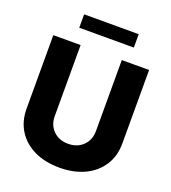

<svg xmlns="http://www.w3.org/2000/svg" viewBox="-162 -1028 1031 1159"><g transform="rotate(20 353.5 -448.5)"><path d="M485.8 -727.5H661.1V-256.3Q661.1 -174.8 622.3 -114.5Q583.5 -54.2 514.2 -21.2Q444.8 11.7 353 11.7Q260.7 11.7 191.7 -21.2Q122.6 -54.2 84.2 -114.5Q45.9 -174.8 45.9 -256.3V-727.5H221.2V-271Q221.2 -214.4 257.8 -178Q294.4 -141.6 353 -141.6Q412.1 -141.6 449 -178Q485.8 -214.4 485.8 -271ZM528.3 -909.2V-823.2H177.7V-909.2Z"/></g></svg>

Font: Inter Display Extra Bold
Style: Regular
Weight: 800
Designer: Rasmus Andersson
Foundry: rsms
Version: Version 4.000;git-4fc901f